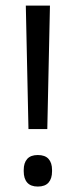

<svg xmlns="http://www.w3.org/2000/svg" viewBox="-20 -659 272 688"><path d="M149.5 -196.5H82L72.5 -639H159ZM115.5 9.5Q90 9.5 77.5 -4.8Q65 -19 65 -45V-50Q65 -75.5 77.5 -89.5Q90 -103.5 115.5 -103.5Q141.5 -103.5 154 -89.5Q166.5 -75.5 166.5 -50V-45Q166.5 -19 154 -4.8Q141.5 9.5 115.5 9.5Z"/></svg>

Font: Anek Telugu Medium
Style: Regular
Weight: 400
Version: Version 1.003